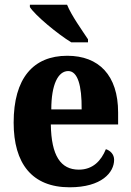

<svg xmlns="http://www.w3.org/2000/svg" viewBox="-20 -786 556 816"><path d="M283 -606H354V-619C329 -657 283 -721 265 -766H107V-756C129 -721 224 -642 283 -606ZM276 10C412 10 465 -53 465 -107C465 -130 449 -146 430 -152C410 -103 375 -65 315 -65C238 -65 198 -124 196 -257H482V-308C482 -466 400 -549 266 -549C121 -549 38 -453 38 -265C38 -91 116 10 276 10ZM327 -321H198C198 -427 227 -484 270 -484C310 -484 328 -423 327 -321Z"/></svg>

Font: Noto Serif Khmer Condensed ExtraBold
Style: Regular
Weight: 800
Width: 3
Designer: Danh Hong and the Monotype Design Team
Foundry: Monotype Imaging Inc.
Version: Version 2.004